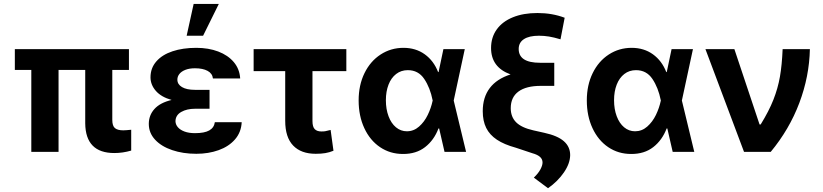

<svg xmlns="http://www.w3.org/2000/svg" viewBox="-20 -784 4249 991"><path d="M645.5 -422.9H559.6V-165Q559.6 -134.3 573.2 -122.8Q586.9 -111.3 616.2 -111.3Q627.9 -111.3 657.2 -114.3V-6.8Q613.8 5.9 570.3 5.9Q421.4 5.9 419.9 -147.5V-422.9H282.2V0H141.6V-422.9H56.6V-530.3H645.5Z M865.7 -268.1Q812 -283.2 784.4 -314.9Q756.8 -346.7 756.8 -384.8Q756.8 -432.6 786.9 -467Q816.9 -501.5 870.4 -519.3Q923.8 -537.1 993.2 -537.1Q1056.2 -537.1 1106.4 -518.1Q1156.7 -499 1186.8 -463.4Q1216.8 -427.7 1219.7 -378.9H1079.1Q1076.2 -404.8 1051.5 -418.2Q1026.9 -431.6 986.3 -431.6Q957.5 -431.6 937 -423.6Q916.5 -415.5 906 -402.3Q895.5 -389.2 895.5 -373Q895.5 -348.6 919.4 -334.5Q943.4 -320.3 986.3 -320.3H1061.5V-222.7H986.3Q944.3 -222.7 915.3 -206.1Q886.2 -189.5 885.7 -158.2Q886.2 -141.1 898.2 -127.2Q910.2 -113.3 932.6 -105Q955.1 -96.7 986.3 -96.7Q1035.2 -96.7 1060.1 -110.8Q1085 -125 1088.9 -153.3H1227.5Q1225.1 -101.6 1193.1 -64.7Q1161.1 -27.8 1108.6 -9Q1056.2 9.8 993.2 9.8Q924.3 9.8 868.4 -9.3Q812.5 -28.3 780.3 -63.2Q748 -98.1 748 -144.5Q748 -189 777.1 -221.4Q806.2 -253.9 865.7 -268.1ZM979.5 -763.7H1109.4L1028.3 -599.6H943.4Z M1767.6 -417H1592.8V-159.2Q1592.8 -129.4 1604.5 -117.4Q1616.2 -105.5 1638.7 -105.5Q1652.8 -105.5 1659.4 -106.9Q1666 -108.4 1686.5 -113.3L1701.2 -5.9Q1679.7 2.9 1658.7 6.3Q1637.7 9.8 1609.4 9.8Q1533.7 9.8 1492.9 -33Q1452.1 -75.7 1452.1 -160.2V-417H1289.1V-530.3H1767.6Z M1831.1 -265.6Q1831.1 -344.7 1861.3 -406.5Q1891.6 -468.3 1944.6 -502.7Q1997.6 -537.1 2062.5 -537.1Q2126 -537.1 2172.4 -503.7Q2218.8 -470.2 2241.2 -412.1H2243.7L2268.6 -530.3H2378.9L2321.8 -265.1L2385.7 0H2274.4L2246.6 -121.1H2243.2Q2220.2 -60.5 2174.1 -24.7Q2127.9 11.2 2059.6 10.7Q1993.7 10.7 1941.7 -24.4Q1889.6 -59.6 1860.4 -122.6Q1831.1 -185.5 1831.1 -265.6ZM2080.1 -106.4Q2115.2 -106.4 2142.8 -130.6Q2170.4 -154.8 2187.7 -190.7Q2205.1 -226.6 2212.9 -263.7L2213.4 -265.1L2212.9 -266.6Q2200.2 -331.1 2169.7 -376.5Q2139.2 -421.9 2085 -421.9Q2050.3 -421.9 2024.7 -402.1Q1999 -382.3 1985.4 -347.2Q1971.7 -312 1971.7 -266.6Q1971.7 -220.7 1985.4 -184.1Q1999 -147.5 2023.7 -127Q2048.3 -106.4 2080.1 -106.4Z M2761.7 -599.6Q2711.4 -599.6 2684.3 -582Q2657.2 -564.5 2657.2 -531.2Q2657.2 -460 2767.6 -460H2840.8V-340.8H2771.5Q2695.8 -340.8 2656 -311.5Q2616.2 -282.2 2616.2 -225.6Q2616.2 -180.7 2644 -152.8Q2671.9 -125 2732.4 -111.3L2789.1 -98.6Q2858.4 -83.5 2890.6 -54.9Q2922.9 -26.4 2922.9 16.6Q2922.4 59.6 2890.6 106Q2858.9 152.3 2808.6 187.5L2735.4 132.8Q2758.3 110.8 2769.3 90.3Q2780.3 69.8 2780.3 54.7Q2780.3 37.6 2767.3 25.9Q2754.4 14.2 2727.5 6.8L2642.6 -21.5Q2582 -38.1 2544.7 -63Q2507.3 -87.9 2489.5 -123.8Q2471.7 -159.7 2471.7 -210Q2471.7 -281.7 2507.8 -329.3Q2543.9 -377 2615.2 -399.9Q2514.6 -436.5 2514.6 -536.1Q2514.6 -591.3 2543.9 -632.1Q2573.2 -672.9 2627.2 -694.8Q2681.2 -716.8 2753.9 -716.8Q2830.1 -716.8 2894.5 -692.4L2873 -581.1Q2838.9 -591.3 2813.2 -595.5Q2787.6 -599.6 2761.7 -599.6Z M3008.8 -265.6Q3008.8 -344.7 3039.1 -406.5Q3069.3 -468.3 3122.3 -502.7Q3175.3 -537.1 3240.2 -537.1Q3303.7 -537.1 3350.1 -503.7Q3396.5 -470.2 3418.9 -412.1H3421.4L3446.3 -530.3H3556.6L3499.5 -265.1L3563.5 0H3452.1L3424.3 -121.1H3420.9Q3397.9 -60.5 3351.8 -24.7Q3305.7 11.2 3237.3 10.7Q3171.4 10.7 3119.4 -24.4Q3067.4 -59.6 3038.1 -122.6Q3008.8 -185.5 3008.8 -265.6ZM3257.8 -106.4Q3293 -106.4 3320.6 -130.6Q3348.1 -154.8 3365.5 -190.7Q3382.8 -226.6 3390.6 -263.7L3391.1 -265.1L3390.6 -266.6Q3377.9 -331.1 3347.4 -376.5Q3316.9 -421.9 3262.7 -421.9Q3228 -421.9 3202.4 -402.1Q3176.8 -382.3 3163.1 -347.2Q3149.4 -312 3149.4 -266.6Q3149.4 -220.7 3163.1 -184.1Q3176.8 -147.5 3201.4 -127Q3226.1 -106.4 3257.8 -106.4Z M3621.1 -530.3H3770.5L3900.4 -141.6H3906.2Q3948.7 -210.4 3971.9 -269.3Q3995.1 -328.1 4005.6 -388.2Q4016.1 -448.2 4019.5 -530.3H4160.2Q4157.2 -389.2 4105.7 -252.7Q4054.2 -116.2 3958 0H3820.3Z"/></svg>

Font: Pretendard GOV
Style: Bold
Weight: 700
Designer: Base glyphs from Inter by Rasmus Andersson; Hangeul glyphs from Noto Sans CJK(Source Han Sans) by Jang Soo-young and Kan
Foundry: Kil Hyung-jin
Version: Version 1.309